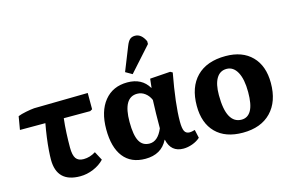

<svg xmlns="http://www.w3.org/2000/svg" viewBox="-102 -1064 1994 1320"><g transform="rotate(-15 895.0 -404.0)"><path d="M323 14Q157 14 157 -149Q157 -174 160 -215Q163 -256 169.5 -304.5Q176 -353 185 -401H4L20 -495Q42 -504 77.5 -511Q113 -518 137 -520L520 -526V-410L504 -401H316Q310 -351 307.5 -297.5Q305 -244 305 -195Q305 -141 321.5 -117.5Q338 -94 376 -94Q421 -94 462 -120L495 -58Q464 -25 417.5 -5.5Q371 14 323 14Z M787 14Q685 14 631.5 -54.5Q578 -123 578 -251Q578 -379 637.5 -452.5Q697 -526 801 -526Q904 -526 951 -447H953L960 -510L1105 -520L1121 -511Q1081 -295 1081 -172Q1081 -123 1091.5 -103Q1102 -83 1128 -83Q1141 -83 1165 -90L1178 -31Q1155 -10 1122 2Q1089 14 1058 14Q969 14 949 -78H947Q901 14 787 14ZM842 -80Q901 -80 936 -163Q936 -213 937 -267.5Q938 -322 940 -364Q927 -395 902 -414Q877 -433 846 -433Q746 -433 746 -259Q746 -165 769 -122.5Q792 -80 842 -80ZM852 -571 805 -598 872 -766Q884 -797 898 -809.5Q912 -822 935 -822Q980 -822 1007 -764V-744Z M1481 14Q1357 14 1289 -54.5Q1221 -123 1221 -246Q1221 -379 1293.5 -452.5Q1366 -526 1500 -526Q1619 -526 1686.5 -457.5Q1754 -389 1754 -267Q1754 -135 1682 -60.5Q1610 14 1481 14ZM1495 -75Q1540 -75 1563.5 -117Q1587 -159 1587 -247Q1587 -339 1559.5 -389Q1532 -439 1484 -439Q1437 -439 1412 -397.5Q1387 -356 1387 -278Q1387 -175 1414.5 -125Q1442 -75 1495 -75Z"/></g></svg>

Font: Literata
Style: Bold
Weight: 700
Designer: Latin by Veronika Burian and Jose Scaglione. Greek by Irene Vlachou. Cyrillic by Vera Evstafieva.
Foundry: TypeTogether
Version: Version 3.103; ttfautohint (v1.8.4.7-5d5b);gftools[0.9.29]